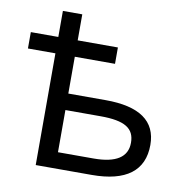

<svg xmlns="http://www.w3.org/2000/svg" viewBox="-74 -717 781 790"><g transform="rotate(10 316.0 -322.0)"><path d="M126 -644H207V-535.2H375V-466.8H207V-313H362.8C504.9 -313 576.2 -263.2 576.2 -163.1C576.2 -55.2 502.9 0 359.9 0H126V-466.8H11.2V-535.2H126ZM207 -244.1V-67.9H356C449.2 -67.9 496.1 -98.1 496.1 -158.2C496.1 -218.3 455.6 -244.1 354 -244.1Z"/></g></svg>

Font: OpenSansEmoji
Style: Regular
Weight: 400
Foundry: MorbZ
Version: Version 1.000;PS 001.000;hotconv 1.0.70;makeotf.lib2.5.58329